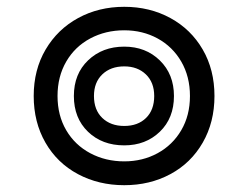

<svg xmlns="http://www.w3.org/2000/svg" viewBox="-20 -536 735 564"><path d="M79 -254Q79 -331 114 -390.5Q149 -450 209.5 -483Q270 -516 345 -516Q420 -516 480.5 -483Q541 -450 575.5 -390.5Q610 -331 610 -254Q610 -177 575.5 -117Q541 -57 480.5 -24.5Q420 8 345 8Q270 8 209 -24.5Q148 -57 113.5 -117Q79 -177 79 -254ZM538 -254Q538 -311 512.5 -355Q487 -399 443 -423Q399 -447 345 -447Q290 -447 245 -423Q200 -399 174.5 -355Q149 -311 149 -254Q149 -197 174.5 -153.5Q200 -110 245 -86Q290 -62 345 -62Q399 -62 443 -86Q487 -110 512.5 -153.5Q538 -197 538 -254ZM197 -254Q197 -319 239 -359Q281 -399 345 -399Q408 -399 449.5 -358.5Q491 -318 491 -254Q491 -189 449.5 -149Q408 -109 345 -109Q280 -109 238.5 -149Q197 -189 197 -254ZM433 -254Q433 -294 408.5 -317.5Q384 -341 345 -341Q305 -341 280.5 -317.5Q256 -294 256 -254Q256 -213 280.5 -189.5Q305 -166 345 -166Q385 -166 409 -189.5Q433 -213 433 -254Z"/></svg>

Font: Taviraj Black
Style: Regular
Weight: 900
Designer: Katatrad Team
Foundry: CadsonDemak
Version: Version 1.030